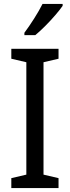

<svg xmlns="http://www.w3.org/2000/svg" viewBox="-20 -964 358 984"><path d="M280 0H38V-51L115 -69V-645L38 -663V-714H280V-663L203 -645V-69L280 -51ZM301 -934Q288 -915 263.5 -886.5Q239 -858 211 -830Q183 -802 161 -784H105V-796Q129 -828 155 -869Q181 -910 198 -944H301Z"/></svg>

Font: Noto Sans Sinhala SemiCondensed
Style: Regular
Weight: 400
Width: 4
Designer: Jelle Bosma - Monotype Design Team
Foundry: Monotype Imaging Inc.
Version: Version 2.006; ttfautohint (v1.8.4.7-5d5b)